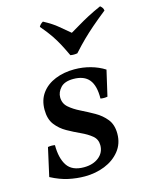

<svg xmlns="http://www.w3.org/2000/svg" viewBox="-109 -765 665 850"><g transform="rotate(-15 223.5 -340.0)"><path d="M174 15Q137 15 99.5 7Q62 -1 20 -23L49 -153Q65 -156 81 -153Q81 -93 103.5 -59Q126 -25 180 -25Q222 -25 248.5 -46Q275 -67 275 -101Q275 -128 255 -144.5Q235 -161 205.5 -174.5Q176 -188 146.5 -204.5Q117 -221 97 -247Q77 -273 77 -316Q77 -361 100 -392Q123 -423 162.5 -439Q202 -455 250 -455Q289 -455 324.5 -445Q360 -435 388 -417L361 -300Q345 -297 329 -300Q330 -359 307 -387Q284 -415 235 -415Q195 -415 176.5 -395Q158 -375 158 -351Q158 -323 178.5 -305Q199 -287 229.5 -272Q260 -257 290 -240Q320 -223 340.5 -197.5Q361 -172 361 -131Q361 -85 334.5 -52Q308 -19 265.5 -2Q223 15 174 15ZM433 -695Q439 -690 442.5 -685Q446 -680 447 -672Q408 -641 381.5 -618Q355 -595 332.5 -573Q310 -551 282 -520Q266 -517 250 -520Q235 -552 223 -574.5Q211 -597 195.5 -620Q180 -643 152 -676Q158 -688 171 -695Q212 -673 234 -654Q256 -635 282 -614Q303 -626 324.5 -639Q346 -652 372.5 -666Q399 -680 433 -695Z"/></g></svg>

Font: Poltawski Nowy
Style: Italic
Weight: 400
Italic angle: -12°
Designer: Adam Pótawski, Mateusz Machalski, Borys Kosmynka, Ania Wieluska
Foundry: Capitalics.wtf
Version: Version 1.001;gftools[0.9.25]